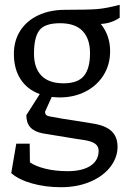

<svg xmlns="http://www.w3.org/2000/svg" viewBox="-20 -532 535 802"><path d="M480 -458Q445 -434 401 -432Q440 -384 440 -318Q440 -262 412.5 -218Q385 -174 337 -149.5Q289 -125 229 -125Q218 -125 196 -127L168 -65Q168 -49 186 -46Q243 -35 294 -28L368 -16Q420 -8 445.5 15.5Q471 39 471 81Q471 126 441 165Q411 204 357 227Q303 250 235 250Q169 250 113 234Q57 218 27 191L48 68H104L105 146Q127 162 169 172.5Q211 183 262 183Q324 183 358 160.5Q392 138 392 98Q392 79 377.5 68.5Q363 58 332 53L298 48Q180 29 158 25Q123 18 106.5 -0.5Q90 -19 90 -51L146 -139Q94 -158 66 -201Q38 -244 38 -307Q38 -362 64.5 -403.5Q91 -445 139.5 -468Q188 -491 252 -491Q346 -491 385 -494Q424 -497 480 -512ZM356 -310Q356 -370 325 -402.5Q294 -435 231 -435Q167 -435 144.5 -405.5Q122 -376 122 -308Q122 -248 153 -216Q184 -184 246 -184Q305 -184 330.5 -215Q356 -246 356 -310Z"/></svg>

Font: Enriqueta
Style: Regular
Weight: 400
Designer: Viviana Monsalve, Gustavo Ibarra
Foundry: 72Puntos
Version: Version 2.000